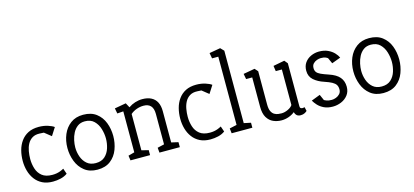

<svg xmlns="http://www.w3.org/2000/svg" viewBox="-61 -1181 3536 1639"><g transform="rotate(-15 1707.0 -361.5)"><path d="M248 4Q194 4 155.5 -15.5Q117 -35 92 -68.5Q67 -102 55 -144.5Q43 -187 43 -233Q43 -281 54.5 -325Q66 -369 91 -404Q116 -439 155 -459Q194 -479 249 -479Q271 -479 291 -476Q311 -473 328.5 -467.5Q346 -462 360 -455.5Q374 -449 383 -442L339 -373L280 -420L244 -422Q204 -424 177.5 -407.5Q151 -391 136 -363Q121 -335 115 -300.5Q109 -266 109 -232Q109 -188 122 -146.5Q135 -105 167.5 -79Q200 -53 258 -53Q278 -53 295 -56Q312 -59 328 -65Q344 -71 360 -80L377 -31Q351 -12 317 -4Q283 4 248 4Z M642 4Q573 4 528 -31.5Q483 -67 461.5 -123Q440 -179 440 -240Q440 -305 463 -359.5Q486 -414 531 -447.5Q576 -481 642 -481Q713 -481 758 -446.5Q803 -412 824 -357Q845 -302 845 -240Q845 -178 824 -122Q803 -66 758 -31Q713 4 642 4ZM642 -54Q693 -54 723 -81.5Q753 -109 766 -150.5Q779 -192 779 -235Q779 -277 766 -320.5Q753 -364 723 -393.5Q693 -423 642 -423Q603 -423 577 -403.5Q551 -384 535.5 -354Q520 -324 513 -290.5Q506 -257 506 -228Q506 -186 520 -146Q534 -106 564 -80Q594 -54 642 -54Z M933 0 927 -43 982 -58V-420L928 -416L919 -463L1020 -481L1042 -440Q1069 -459 1100.5 -469Q1132 -479 1165 -479Q1211 -479 1243 -462.5Q1275 -446 1291.5 -414Q1308 -382 1308 -334V-58L1369 -44V0H1189L1185 -44L1245 -58V-327Q1245 -375 1223.5 -398.5Q1202 -422 1160 -422Q1129 -422 1098.5 -411Q1068 -400 1045 -380V-59L1106 -44V0Z M1640 4Q1586 4 1547.5 -15.5Q1509 -35 1484 -68.5Q1459 -102 1447 -144.5Q1435 -187 1435 -233Q1435 -281 1446.5 -325Q1458 -369 1483 -404Q1508 -439 1547 -459Q1586 -479 1641 -479Q1663 -479 1683 -476Q1703 -473 1720.5 -467.5Q1738 -462 1752 -455.5Q1766 -449 1775 -442L1731 -373L1672 -420L1636 -422Q1596 -424 1569.5 -407.5Q1543 -391 1528 -363Q1513 -335 1507 -300.5Q1501 -266 1501 -232Q1501 -188 1514 -146.5Q1527 -105 1559.5 -79Q1592 -53 1650 -53Q1670 -53 1687 -56Q1704 -59 1720 -65Q1736 -71 1752 -80L1769 -31Q1743 -12 1709 -4Q1675 4 1640 4Z M1827 0 1822 -44 1886 -58V-661H1831L1822 -710L1920 -727L1949 -697V-57L2010 -44V0Z M2269 4Q2231 4 2197 -10.5Q2163 -25 2141.5 -60Q2120 -95 2120 -156V-415H2066L2057 -463L2158 -481L2183 -453V-159Q2183 -120 2193.5 -98.5Q2204 -77 2220.5 -67.5Q2237 -58 2254 -56Q2271 -54 2283 -54Q2311 -54 2340.5 -68Q2370 -82 2382 -101V-415H2328L2321 -463L2421 -482L2445 -453V-73Q2445 -60 2452 -55.5Q2459 -51 2468 -51Q2474 -51 2479 -52.5Q2484 -54 2486 -54L2494 -19Q2488 -12 2473 -4Q2458 4 2437 4Q2416 4 2403.5 -6.5Q2391 -17 2386 -37Q2363 -18 2332 -7Q2301 4 2269 4Z M2722 4Q2677 4 2644.5 -11.5Q2612 -27 2591.5 -49.5Q2571 -72 2560 -92L2638 -122L2661 -70Q2666 -67 2682 -60.5Q2698 -54 2728 -54Q2745 -54 2765 -61.5Q2785 -69 2799 -84.5Q2813 -100 2813 -124Q2813 -148 2803 -164Q2793 -180 2769.5 -193Q2746 -206 2704 -220Q2651 -237 2615.5 -268Q2580 -299 2580 -350Q2580 -392 2600.5 -421Q2621 -450 2655 -465.5Q2689 -481 2727 -481Q2772 -481 2805 -465.5Q2838 -450 2859 -427.5Q2880 -405 2889 -384L2811 -355L2788 -406Q2782 -411 2768 -417Q2754 -423 2727 -423Q2712 -423 2693 -416.5Q2674 -410 2660 -395.5Q2646 -381 2646 -356Q2646 -334 2656.5 -320Q2667 -306 2692 -294.5Q2717 -283 2759 -269Q2822 -248 2850.5 -214Q2879 -180 2879 -130Q2879 -86 2855.5 -56Q2832 -26 2796 -11Q2760 4 2722 4Z M3169 4Q3100 4 3055 -31.5Q3010 -67 2988.5 -123Q2967 -179 2967 -240Q2967 -305 2990 -359.5Q3013 -414 3058 -447.5Q3103 -481 3169 -481Q3240 -481 3285 -446.5Q3330 -412 3351 -357Q3372 -302 3372 -240Q3372 -178 3351 -122Q3330 -66 3285 -31Q3240 4 3169 4ZM3169 -54Q3220 -54 3250 -81.5Q3280 -109 3293 -150.5Q3306 -192 3306 -235Q3306 -277 3293 -320.5Q3280 -364 3250 -393.5Q3220 -423 3169 -423Q3130 -423 3104 -403.5Q3078 -384 3062.5 -354Q3047 -324 3040 -290.5Q3033 -257 3033 -228Q3033 -186 3047 -146Q3061 -106 3091 -80Q3121 -54 3169 -54Z"/></g></svg>

Font: Kreon Light
Style: Regular
Weight: 300
Designer: Julia Petretta
Foundry: Julia Petretta and Eli Heuer
Version: Version 2.002